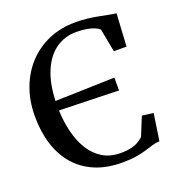

<svg xmlns="http://www.w3.org/2000/svg" viewBox="-136 -864 921 989"><g transform="rotate(-20 324.0 -370.0)"><path d="M367 11Q283 11 219 -16Q155 -43 111.8 -92.8Q68.5 -142.5 46.5 -211.8Q24.5 -281 24.5 -365.5Q24.5 -452 51.5 -522.8Q78.5 -593.5 127 -644.8Q175.5 -696 241.2 -723.5Q307 -751 384 -751Q421 -751 452.8 -747.2Q484.5 -743.5 511.2 -738.2Q538 -733 560.5 -728.5Q583 -724 601.5 -722L591 -543H521.5L497.5 -670.5Q489.5 -678.5 473 -685.8Q456.5 -693 431.5 -697.8Q406.5 -702.5 373 -702.5Q310 -702.5 261.2 -668.5Q212.5 -634.5 183.8 -568.2Q155 -502 151.5 -405L477.5 -414.5V-344L151.5 -353Q154 -288.5 168.2 -231.8Q182.5 -175 209.8 -131.5Q237 -88 278.2 -63Q319.5 -38 376 -38Q411.5 -38 435.5 -44Q459.5 -50 475.2 -59.8Q491 -69.5 502 -80L543.5 -182L605.5 -174L583.5 -27Q562 -26 543 -20.2Q524 -14.5 501 -7.2Q478 0 446 5.5Q414 11 367 11Z"/></g></svg>

Font: Merriweather 48pt Medium
Style: Regular
Weight: 500
Version: Version 2.100